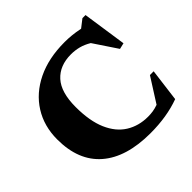

<svg xmlns="http://www.w3.org/2000/svg" viewBox="-180 -884 1073 1073"><g transform="rotate(-45 357.0 -347.0)"><path d="M481 -60Q501.5 -60 520 -62.8Q538.5 -65.5 561.5 -73.5L653 -217.5H682.5L657.5 -22.5Q555.5 15 425.5 15Q235.5 15 133.8 -73Q32 -161 32 -329Q32 -434 82.5 -514.2Q133 -594.5 226 -639.8Q319 -685 446 -685Q474 -685 501.5 -682.2Q529 -679.5 564 -672.5L611 -709H635.5L674 -447.5L638 -439L545.5 -577.5Q514.5 -596 484.5 -603.8Q454.5 -611.5 422.5 -611.5Q333.5 -611.5 283.2 -556.2Q233 -501 233 -384.5Q233 -273.5 264.5 -201.5Q296 -129.5 352 -94.8Q408 -60 481 -60Z"/></g></svg>

Font: Newsreader 16pt ExtraBold
Style: Regular
Weight: 800
Designer: Hugues Gentile
Foundry: Production Type
Version: Version 1.003; ttfautohint (v1.8.3)